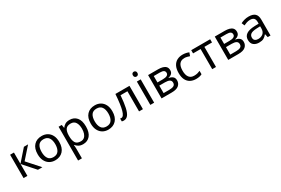

<svg xmlns="http://www.w3.org/2000/svg" viewBox="120 -2159 5600 3820"><g transform="rotate(-30 2919.5 -248.5)"><path d="M402 -536H498L269 -278L517 0H415L173 -272V0H85V-536H173V-276Z M1060 -269Q1060 -136 992.5 -63Q925 10 810 10Q739 10 683.5 -22.5Q628 -55 596 -117.5Q564 -180 564 -269Q564 -402 631 -474Q698 -546 813 -546Q886 -546 941.5 -513.5Q997 -481 1028.5 -419.5Q1060 -358 1060 -269ZM655 -269Q655 -174 692.5 -118.5Q730 -63 812 -63Q893 -63 931 -118.5Q969 -174 969 -269Q969 -364 931 -418Q893 -472 811 -472Q729 -472 692 -418Q655 -364 655 -269Z M1454 -546Q1553 -546 1613.5 -477Q1674 -408 1674 -269Q1674 -132 1613.5 -61Q1553 10 1453 10Q1391 10 1350.5 -13.5Q1310 -37 1287 -68H1281Q1283 -51 1285 -25Q1287 1 1287 20V240H1199V-536H1271L1283 -463H1287Q1311 -498 1350 -522Q1389 -546 1454 -546ZM1438 -472Q1356 -472 1322.5 -426Q1289 -380 1287 -286V-269Q1287 -170 1319.5 -116.5Q1352 -63 1440 -63Q1489 -63 1520.5 -90Q1552 -117 1567.5 -163.5Q1583 -210 1583 -270Q1583 -362 1547.5 -417Q1512 -472 1438 -472Z M2280 -269Q2280 -136 2212.5 -63Q2145 10 2030 10Q1959 10 1903.5 -22.5Q1848 -55 1816 -117.5Q1784 -180 1784 -269Q1784 -402 1851 -474Q1918 -546 2033 -546Q2106 -546 2161.5 -513.5Q2217 -481 2248.5 -419.5Q2280 -358 2280 -269ZM1875 -269Q1875 -174 1912.5 -118.5Q1950 -63 2032 -63Q2113 -63 2151 -118.5Q2189 -174 2189 -269Q2189 -364 2151 -418Q2113 -472 2031 -472Q1949 -472 1912 -418Q1875 -364 1875 -269Z M2827 0H2738V-463H2580Q2567 -294 2544 -190.5Q2521 -87 2483 -40Q2445 7 2387 7Q2374 7 2361.5 5.5Q2349 4 2341 0V-66Q2347 -64 2354 -63Q2361 -62 2368 -62Q2422 -62 2454.5 -177Q2487 -292 2504 -536H2827Z M3042 -737Q3062 -737 3077.5 -723.5Q3093 -710 3093 -681Q3093 -653 3077.5 -639Q3062 -625 3042 -625Q3020 -625 3005 -639Q2990 -653 2990 -681Q2990 -710 3005 -723.5Q3020 -737 3042 -737ZM3085 -536V0H2997V-536Z M3686 -401Q3686 -351 3656 -323Q3626 -295 3579 -285V-281Q3629 -274 3666 -245.5Q3703 -217 3703 -157Q3703 -89 3652.5 -44.5Q3602 0 3486 0H3255V-536H3485Q3542 -536 3587.5 -523.5Q3633 -511 3659.5 -481.5Q3686 -452 3686 -401ZM3597 -390Q3597 -428 3569.5 -445.5Q3542 -463 3480 -463H3343V-316H3464Q3597 -316 3597 -390ZM3612 -157Q3612 -203 3577 -223Q3542 -243 3474 -243H3343V-71H3476Q3542 -71 3577 -90.5Q3612 -110 3612 -157Z M4046 10Q3975 10 3919.5 -19Q3864 -48 3832.5 -109Q3801 -170 3801 -265Q3801 -364 3834 -426Q3867 -488 3923.5 -517Q3980 -546 4052 -546Q4093 -546 4131 -537.5Q4169 -529 4193 -517L4166 -444Q4142 -453 4110 -461Q4078 -469 4050 -469Q3892 -469 3892 -266Q3892 -169 3930.5 -117.5Q3969 -66 4045 -66Q4089 -66 4122.5 -75Q4156 -84 4184 -97V-19Q4157 -5 4124.5 2.5Q4092 10 4046 10Z M4681 -462H4506V0H4419V-462H4246V-536H4681Z M5218 -401Q5218 -351 5188 -323Q5158 -295 5111 -285V-281Q5161 -274 5198 -245.5Q5235 -217 5235 -157Q5235 -89 5184.5 -44.5Q5134 0 5018 0H4787V-536H5017Q5074 -536 5119.5 -523.5Q5165 -511 5191.5 -481.5Q5218 -452 5218 -401ZM5129 -390Q5129 -428 5101.5 -445.5Q5074 -463 5012 -463H4875V-316H4996Q5129 -316 5129 -390ZM5144 -157Q5144 -203 5109 -223Q5074 -243 5006 -243H4875V-71H5008Q5074 -71 5109 -90.5Q5144 -110 5144 -157Z M5566 -545Q5664 -545 5711 -502Q5758 -459 5758 -365V0H5694L5677 -76H5673Q5638 -32 5599.5 -11Q5561 10 5493 10Q5420 10 5372 -28.5Q5324 -67 5324 -149Q5324 -229 5387 -272.5Q5450 -316 5581 -320L5672 -323V-355Q5672 -422 5643 -448Q5614 -474 5561 -474Q5519 -474 5481 -461.5Q5443 -449 5410 -433L5383 -499Q5418 -518 5466 -531.5Q5514 -545 5566 -545ZM5592 -259Q5492 -255 5453.5 -227Q5415 -199 5415 -148Q5415 -103 5442.5 -82Q5470 -61 5513 -61Q5581 -61 5626 -98.5Q5671 -136 5671 -214V-262Z"/></g></svg>

Font: Noto Sans
Style: Regular
Weight: 400
Designer: Monotype Design Team
Foundry: Monotype Imaging Inc.
Version: Version 2.007